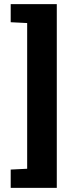

<svg xmlns="http://www.w3.org/2000/svg" viewBox="-20 -763 333 933"><path d="M32 150V61L112 57V-651L32 -655V-743H256V150Z"/></svg>

Font: Saira ExtraCondensed Black
Style: Regular
Weight: 900
Width: 2
Designer: Hector Gatti with collaboration of the Omnibus-Type team
Foundry: Omnibus-Type
Version: Version 1.101